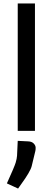

<svg xmlns="http://www.w3.org/2000/svg" viewBox="-20 -760 306 1115"><path d="M183 0H83V-740H183ZM185 118 164 205Q156 237 102 311L85 335L20 305Q64 208 71 184.5Q78 161 79 144L83 58L144 61Q165 62 176 73.5Q187 85 187 98Q187 111 185 118Z"/></svg>

Font: Voces
Style: Regular
Weight: 400
Designer: Ana Paula Megda, Pablo Ugerman
Foundry: Ana Paula Megda, Pablo Ugerman
Version: Version 1.003